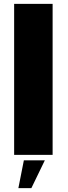

<svg xmlns="http://www.w3.org/2000/svg" viewBox="-20 -805 352 998"><path d="M53.5 0H253.5V-785H53.5ZM75.5 173H143L213 28.5H104Z"/></svg>

Font: Anybody Thin ExtraBold
Style: Regular
Weight: 800
Version: Version 1.113;gftools[0.9.25]